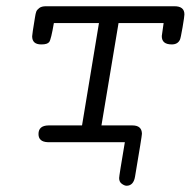

<svg xmlns="http://www.w3.org/2000/svg" viewBox="-20 -451 605 609"><path d="M82 -335.9Q82 -341.8 90.8 -395Q92.8 -408.2 95 -414.1Q97.2 -419.9 104.5 -425.5Q111.8 -431.2 126 -431.2H533.2Q565.4 -431.2 564.9 -404.8Q564.9 -398.9 559.1 -364.5Q553.2 -330.1 550.8 -325.2Q543.9 -310.1 524.9 -310.1Q492.7 -310.1 493.2 -336.9Q493.2 -339.8 499 -377.9H356L301.8 -53.2H399.9Q429.7 -53.2 430.2 -26.9Q430.2 -20 408.2 109.9Q403.3 137.7 381.8 138.2Q375 138.2 366.5 132.1Q357.9 126 357.9 113.8Q357.9 106.9 376 0H131.8Q102.1 -1 102.1 -25.9Q102.1 -52.7 133.8 -53.2H240.2L293.9 -377.9H150.9Q142.1 -326.2 136.2 -317.9Q130.4 -310.1 111.8 -310.1H110.8Q82 -310.1 82 -335.9Z"/></svg>

Font: CMU Typewriter Text
Style: LightOblique
Weight: 200
Italic angle: -9.46001°
Version: Version 0.7.0